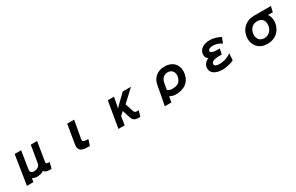

<svg xmlns="http://www.w3.org/2000/svg" viewBox="210 -2020 5579 3624"><g transform="rotate(-30 3000.0 -208.5)"><path d="M740 74 772 -56C726 -56 697 -58 697 -92C697 -104 700 -117 701 -123L765 -517H627L562 -128C543 -79 491 -50 435 -50C371 -50 356 -78 356 -118C356 -133 359 -150 361 -167L417 -517H276L176 120H315L330 42C359 56 393 68 428 68C484 68 538 54 579 25C600 72 674 75 704 75C714 75 725 75 740 74Z M1581 63 1622 -67C1510 -67 1502 -81 1502 -114C1502 -124 1504 -134 1505 -144L1572 -517H1421L1355 -123C1349 -86 1349 -68 1349 -65C1349 61 1466 63 1581 63Z M2679 64 2718 -60C2648 -60 2629 -62 2615 -106L2558 -282L2811 -518H2633L2463 -355L2396 -285L2441 -517H2305L2209 53H2345L2374 -134L2449 -199L2500 -40C2529 50 2570 64 2679 64Z M3368 -127 3391 -262C3417 -407 3525 -409 3545 -409C3624 -409 3675 -354 3675 -281C3675 -273 3674 -264 3673 -255C3655 -140 3596 -93 3474 -93C3431 -93 3399 -101 3368 -127ZM3262 -308 3181 120H3325L3346 -3C3386 19 3428 32 3472 32C3795 32 3817 -220 3817 -286C3817 -425 3723 -534 3546 -534C3371 -534 3281 -417 3262 -308Z M4724 9 4735 -139C4631 -67 4546 -54 4481 -54C4413 -54 4370 -69 4370 -109C4370 -134 4385 -188 4539 -188H4600L4625 -306H4555C4474 -306 4429 -328 4429 -362V-363C4429 -374 4445 -417 4533 -417C4590 -417 4665 -401 4723 -354L4768 -473C4716 -507 4615 -537 4545 -537C4329 -537 4293 -414 4293 -354C4293 -315 4314 -274 4347 -257C4239 -213 4230 -124 4230 -98C4230 11 4333 68 4475 68C4537 68 4660 46 4724 9Z M5726 -400 5779 -397H5833L5861 -518H5494C5289 -518 5171 -364 5171 -201C5171 -63 5260 70 5451 70C5693 70 5776 -125 5776 -242C5776 -302 5758 -363 5726 -400ZM5454 -52C5355 -52 5308 -122 5308 -201C5308 -268 5343 -398 5492 -398C5601 -398 5637 -327 5637 -254C5637 -139 5558 -52 5454 -52Z"/></g></svg>

Font: LINE Seed JP App_OTF Bold
Style: Regular
Weight: 700
Designer: LINE & Fontrix & Fontworks
Version: Version 1.009